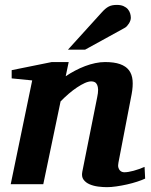

<svg xmlns="http://www.w3.org/2000/svg" viewBox="-20 -754 618 786"><path d="M574.2 -22.9Q561 -16.6 541.5 -10.3Q522 -3.9 500.2 1Q478.5 5.9 456.8 9Q435.1 12.2 418 12.2Q401.4 12.2 382.1 9.8Q362.8 7.3 346.9 0.5Q331.1 -6.3 322 -18.6Q313 -30.8 316.9 -50.8L377.9 -356Q381.8 -374 381.6 -386.5Q381.3 -398.9 377.7 -406.7Q374 -414.6 367.9 -417.7Q361.8 -420.9 354 -420.9Q342.3 -420.9 327.1 -414.1Q312 -407.2 295.2 -396Q278.3 -384.8 261 -369.9Q243.7 -355 228 -338.9L157.2 0H23.9L111.8 -424.8L27.8 -433.1V-466.8L191.9 -500H261.2L249 -441.9Q267.1 -454.1 287.4 -464.8Q307.6 -475.6 328.4 -483.4Q349.1 -491.2 369.9 -495.6Q390.6 -500 410.2 -500Q447.3 -500 471.4 -491.5Q495.6 -482.9 508.1 -466.3Q520.5 -449.7 522.7 -425.3Q524.9 -400.9 519 -369.1L464.8 -87.9Q462.4 -75.7 464.6 -68.1Q466.8 -60.5 470.9 -56.2Q475.1 -51.8 480 -50.3Q484.9 -48.8 488.8 -48.8Q504.4 -48.8 526.9 -54.9Q549.3 -61 571.8 -70.8ZM515.6 -681.2Q515.6 -676.3 513.7 -670.2Q511.7 -664.1 508.1 -658.2Q504.4 -652.3 499.8 -647.2Q495.1 -642.1 489.3 -639.2L328.6 -550.8H258.3L395.5 -702.1Q403.8 -711.4 410.9 -717.5Q418 -723.6 425.3 -727.3Q432.6 -731 440.4 -732.4Q448.2 -733.9 458.5 -733.9Q474.6 -733.9 485.6 -729Q496.6 -724.1 503.2 -716.6Q509.8 -709 512.7 -699.5Q515.6 -689.9 515.6 -681.2Z"/></svg>

Font: Charis SIL Viet
Style: Bold Italic
Weight: 700
Italic angle: -11°
Foundry: SIL International
Version: Version 5.000